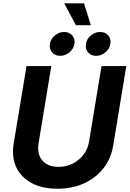

<svg xmlns="http://www.w3.org/2000/svg" viewBox="-20 -1125 780 1155"><path d="M325.7 10.3Q233.4 10.3 169.7 -24.2Q106 -58.6 77.6 -119.6Q49.3 -180.7 62 -259.8L139.6 -727.5H288.6L211.9 -262.7Q205.1 -219.7 217.5 -188Q230 -156.2 259.3 -138.7Q288.6 -121.1 331.5 -121.1Q378.9 -121.1 418 -141.1Q457 -161.1 482.9 -195.3Q508.8 -229.5 515.6 -272.5L590.8 -727.5H739.7L661.1 -250Q647.9 -170.9 601.8 -112.3Q555.7 -53.7 484.9 -21.7Q414.1 10.3 325.7 10.3ZM558.6 -789.1Q527.8 -789.1 509.8 -810.1Q491.7 -831.1 497.1 -861.3Q501.5 -891.1 526.6 -911.9Q551.8 -932.6 582.5 -932.6Q613.3 -932.6 631.1 -911.9Q648.9 -891.1 644 -861.3Q639.2 -831.1 614 -810.1Q588.9 -789.1 558.6 -789.1ZM341.8 -789.1Q311.5 -789.1 293.5 -810.1Q275.4 -831.1 280.3 -861.3Q285.2 -891.1 310.3 -911.9Q335.4 -932.6 365.7 -932.6Q396.5 -932.6 414.6 -911.9Q432.6 -891.1 427.7 -861.3Q422.9 -831.1 397.7 -810.1Q372.6 -789.1 341.8 -789.1ZM436.5 -973.6 366.2 -1105H485.4L526.4 -973.6Z"/></svg>

Font: Inter 16pt
Style: Bold Italic
Weight: 700
Italic angle: -9.3988°
Version: Version 4.001;git-66647c0bb